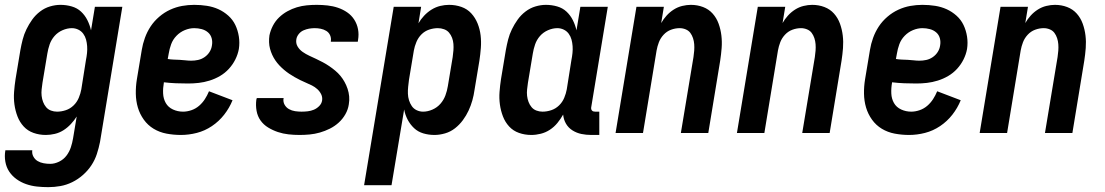

<svg xmlns="http://www.w3.org/2000/svg" viewBox="-33 -548 4553 791"><path d="M166 223Q142 223 119 220.5Q96 218 74.5 210.5Q53 203 35 190Q17 177 5 159Q-7 141 -11 118Q-15 95 -11 72V71H100Q98 85 104.5 97Q111 109 122 115.5Q133 122 146.5 124.5Q160 127 174 127Q192 127 210.5 118Q229 109 241 93Q253 77 259 58.5Q265 40 268 22L283 -68Q273 -52 259 -37Q245 -22 228.5 -11.5Q212 -1 193 3.5Q174 8 156 8Q129 8 105 -0.5Q81 -9 64.5 -27Q48 -45 39 -68.5Q30 -92 26.5 -117.5Q23 -143 25 -169.5Q27 -196 31 -222L51 -342Q55 -364 60.5 -385.5Q66 -407 76 -427.5Q86 -448 99.5 -467Q113 -486 132 -500.5Q151 -515 173 -521.5Q195 -528 216 -528Q240 -528 262.5 -521.5Q285 -515 301 -500Q317 -485 327 -465Q337 -445 342 -423L358 -520H471L379 37Q374 62 366 86.5Q358 111 343.5 133Q329 155 308.5 173Q288 191 264.5 202.5Q241 214 216 218.5Q191 223 166 223ZM202 -88Q220 -88 238 -94Q256 -100 270 -113.5Q284 -127 291.5 -145Q299 -163 302 -180L321 -300Q324 -315 325.5 -329.5Q327 -344 326 -358Q325 -372 321.5 -385Q318 -398 310 -409Q302 -420 289.5 -426Q277 -432 263 -432Q244 -432 224.5 -423.5Q205 -415 191.5 -399.5Q178 -384 171.5 -365Q165 -346 162 -327L142 -207Q140 -193 138.5 -179.5Q137 -166 138.5 -153Q140 -140 144.5 -128Q149 -116 157 -106.5Q165 -97 177 -92.5Q189 -88 202 -88Z M712 8Q682 8 653 2.5Q624 -3 600 -17.5Q576 -32 559.5 -55Q543 -78 535 -105Q527 -132 526.5 -162Q526 -192 531 -222L551 -342Q555 -367 564 -392Q573 -417 587.5 -439Q602 -461 623 -479Q644 -497 668 -508Q692 -519 717 -523.5Q742 -528 767 -528Q794 -528 819.5 -524Q845 -520 867 -510Q889 -500 907.5 -483.5Q926 -467 936.5 -445Q947 -423 951 -397.5Q955 -372 951 -346Q947 -324 936.5 -303Q926 -282 910 -264.5Q894 -247 873.5 -235Q853 -223 830.5 -216Q808 -209 786 -206.5Q764 -204 742 -204Q716 -204 691.5 -205Q667 -206 642 -209V-207Q638 -185 639 -163Q640 -141 650 -123.5Q660 -106 679.5 -97Q699 -88 721 -88Q738 -88 755.5 -94Q773 -100 787 -112Q801 -124 811 -139.5Q821 -155 828 -172L925 -135Q912 -103 890.5 -75.5Q869 -48 840 -28.5Q811 -9 778 -0.5Q745 8 712 8ZM755 -298Q769 -298 783 -301Q797 -304 809.5 -312.5Q822 -321 830 -333.5Q838 -346 840 -360Q843 -376 839 -390.5Q835 -405 824 -414.5Q813 -424 798 -428Q783 -432 767 -432Q748 -432 728.5 -424Q709 -416 694 -400.5Q679 -385 672 -365.5Q665 -346 662 -327L658 -305Q670 -303 682 -302.5Q694 -302 706.5 -301.5Q719 -301 731 -299.5Q743 -298 755 -298Z M1201 8Q1178 8 1155.5 5.5Q1133 3 1112 -4Q1091 -11 1072 -22.5Q1053 -34 1040.5 -51.5Q1028 -69 1024 -91.5Q1020 -114 1023 -137L1025 -144H1136L1135 -142Q1133 -128 1139.5 -116.5Q1146 -105 1157.5 -98.5Q1169 -92 1182.5 -90Q1196 -88 1209 -88Q1222 -88 1235 -89.5Q1248 -91 1260 -96Q1272 -101 1282 -111Q1292 -121 1294 -134Q1296 -148 1290 -160Q1284 -172 1274 -181Q1264 -190 1252 -196Q1240 -202 1228 -207Q1216 -212 1204 -218Q1192 -224 1180.5 -230.5Q1169 -237 1158 -244.5Q1147 -252 1137 -260.5Q1127 -269 1118 -278.5Q1109 -288 1101.5 -299Q1094 -310 1088.5 -322Q1083 -334 1079.5 -347Q1076 -360 1075.5 -374Q1075 -388 1077 -402Q1081 -422 1091 -441.5Q1101 -461 1116.5 -476Q1132 -491 1151 -501.5Q1170 -512 1190 -518Q1210 -524 1230.5 -526Q1251 -528 1272 -528Q1294 -528 1316.5 -525.5Q1339 -523 1359.5 -516Q1380 -509 1397.5 -497Q1415 -485 1426.5 -467Q1438 -449 1442 -427.5Q1446 -406 1442 -383L1441 -376H1330V-378Q1332 -391 1327 -402.5Q1322 -414 1311.5 -420.5Q1301 -427 1288.5 -429.5Q1276 -432 1264 -432Q1252 -432 1240.5 -430Q1229 -428 1217.5 -423Q1206 -418 1198 -408Q1190 -398 1188 -387Q1185 -370 1193 -356.5Q1201 -343 1214 -334Q1227 -325 1241 -318.5Q1255 -312 1269 -305.5Q1283 -299 1297 -291.5Q1311 -284 1323.5 -275.5Q1336 -267 1348 -257Q1360 -247 1369.5 -235.5Q1379 -224 1386.5 -210.5Q1394 -197 1399 -182Q1404 -167 1405.5 -151Q1407 -135 1404 -118Q1401 -97 1390 -77.5Q1379 -58 1362.5 -43Q1346 -28 1326 -18Q1306 -8 1285 -2Q1264 4 1243 6Q1222 8 1201 8Z M1467 215 1589 -520H1702L1691 -452Q1700 -468 1714 -483Q1728 -498 1745 -508.5Q1762 -519 1780.5 -523.5Q1799 -528 1817 -528Q1844 -528 1868 -519.5Q1892 -511 1908.5 -493Q1925 -475 1934.5 -451.5Q1944 -428 1947 -402.5Q1950 -377 1948 -350.5Q1946 -324 1942 -298L1922 -178Q1919 -156 1913 -134.5Q1907 -113 1897.5 -92.5Q1888 -72 1874 -53Q1860 -34 1841.5 -19.5Q1823 -5 1800.5 1.5Q1778 8 1757 8Q1733 8 1711 1.5Q1689 -5 1673 -20Q1657 -35 1646.5 -55Q1636 -75 1632 -97L1580 215ZM1710 -88Q1729 -88 1748.5 -96.5Q1768 -105 1781.5 -120.5Q1795 -136 1802 -155Q1809 -174 1812 -193L1832 -313Q1834 -327 1835 -340.5Q1836 -354 1835 -367Q1834 -380 1829.5 -392Q1825 -404 1817 -413.5Q1809 -423 1796.5 -427.5Q1784 -432 1771 -432Q1753 -432 1735 -426Q1717 -420 1703.5 -406.5Q1690 -393 1682.5 -375Q1675 -357 1672 -340L1652 -220Q1650 -205 1648.5 -190.5Q1647 -176 1647.5 -162Q1648 -148 1652 -135Q1656 -122 1663.5 -111Q1671 -100 1683.5 -94Q1696 -88 1710 -88Z M2156 8Q2129 8 2105 -0.5Q2081 -9 2064.5 -27Q2048 -45 2039 -68.5Q2030 -92 2026.5 -117.5Q2023 -143 2025 -169.5Q2027 -196 2031 -222L2051 -342Q2055 -364 2060.5 -385.5Q2066 -407 2076 -427.5Q2086 -448 2099.5 -467Q2113 -486 2132 -500.5Q2151 -515 2173 -521.5Q2195 -528 2216 -528Q2240 -528 2262.5 -521.5Q2285 -515 2301 -500Q2317 -485 2327 -465Q2337 -445 2342 -423L2358 -520H2471L2403 -108Q2402 -104 2402.5 -100Q2403 -96 2405.5 -93Q2408 -90 2411.5 -89Q2415 -88 2419 -88H2436V8H2403Q2382 8 2362.5 4Q2343 0 2326 -10.5Q2309 -21 2299 -38Q2289 -55 2287 -76Q2277 -58 2263.5 -41.5Q2250 -25 2232.5 -13.5Q2215 -2 2195 3Q2175 8 2156 8ZM2202 -88Q2220 -88 2238 -94Q2256 -100 2270 -113.5Q2284 -127 2291.5 -145Q2299 -163 2302 -180L2321 -300Q2324 -315 2325.5 -329.5Q2327 -344 2326 -358Q2325 -372 2321.5 -385Q2318 -398 2310 -409Q2302 -420 2289.5 -426Q2277 -432 2263 -432Q2244 -432 2224.5 -423.5Q2205 -415 2191.5 -399.5Q2178 -384 2171.5 -365Q2165 -346 2162 -327L2142 -207Q2140 -193 2138.5 -179.5Q2137 -166 2138.5 -153Q2140 -140 2144.5 -128Q2149 -116 2157 -106.5Q2165 -97 2177 -92.5Q2189 -88 2202 -88Z M2503 0 2589 -520H2702L2691 -453Q2700 -469 2713 -483.5Q2726 -498 2742.5 -508.5Q2759 -519 2777.5 -523.5Q2796 -528 2813 -528Q2840 -528 2863.5 -519Q2887 -510 2903 -492Q2919 -474 2927.5 -450.5Q2936 -427 2939 -401.5Q2942 -376 2940 -350Q2938 -324 2934 -298L2885 0H2772L2824 -313Q2826 -326 2827 -339.5Q2828 -353 2827 -366Q2826 -379 2822 -391Q2818 -403 2811 -412.5Q2804 -422 2792 -427Q2780 -432 2767 -432Q2749 -432 2731.5 -425.5Q2714 -419 2701 -405Q2688 -391 2681.5 -374Q2675 -357 2672 -340L2616 0Z M3003 0 3089 -520H3202L3191 -453Q3200 -469 3213 -483.5Q3226 -498 3242.5 -508.5Q3259 -519 3277.5 -523.5Q3296 -528 3313 -528Q3340 -528 3363.5 -519Q3387 -510 3403 -492Q3419 -474 3427.5 -450.5Q3436 -427 3439 -401.5Q3442 -376 3440 -350Q3438 -324 3434 -298L3385 0H3272L3324 -313Q3326 -326 3327 -339.5Q3328 -353 3327 -366Q3326 -379 3322 -391Q3318 -403 3311 -412.5Q3304 -422 3292 -427Q3280 -432 3267 -432Q3249 -432 3231.5 -425.5Q3214 -419 3201 -405Q3188 -391 3181.5 -374Q3175 -357 3172 -340L3116 0Z M3712 8Q3682 8 3653 2.5Q3624 -3 3600 -17.5Q3576 -32 3559.5 -55Q3543 -78 3535 -105Q3527 -132 3526.5 -162Q3526 -192 3531 -222L3551 -342Q3555 -367 3564 -392Q3573 -417 3587.5 -439Q3602 -461 3623 -479Q3644 -497 3668 -508Q3692 -519 3717 -523.5Q3742 -528 3767 -528Q3794 -528 3819.5 -524Q3845 -520 3867 -510Q3889 -500 3907.5 -483.5Q3926 -467 3936.5 -445Q3947 -423 3951 -397.5Q3955 -372 3951 -346Q3947 -324 3936.5 -303Q3926 -282 3910 -264.5Q3894 -247 3873.5 -235Q3853 -223 3830.5 -216Q3808 -209 3786 -206.5Q3764 -204 3742 -204Q3716 -204 3691.5 -205Q3667 -206 3642 -209V-207Q3638 -185 3639 -163Q3640 -141 3650 -123.5Q3660 -106 3679.5 -97Q3699 -88 3721 -88Q3738 -88 3755.5 -94Q3773 -100 3787 -112Q3801 -124 3811 -139.5Q3821 -155 3828 -172L3925 -135Q3912 -103 3890.5 -75.5Q3869 -48 3840 -28.5Q3811 -9 3778 -0.5Q3745 8 3712 8ZM3755 -298Q3769 -298 3783 -301Q3797 -304 3809.5 -312.5Q3822 -321 3830 -333.5Q3838 -346 3840 -360Q3843 -376 3839 -390.5Q3835 -405 3824 -414.5Q3813 -424 3798 -428Q3783 -432 3767 -432Q3748 -432 3728.5 -424Q3709 -416 3694 -400.5Q3679 -385 3672 -365.5Q3665 -346 3662 -327L3658 -305Q3670 -303 3682 -302.5Q3694 -302 3706.5 -301.5Q3719 -301 3731 -299.5Q3743 -298 3755 -298Z M4003 0 4089 -520H4202L4191 -453Q4200 -469 4213 -483.5Q4226 -498 4242.5 -508.5Q4259 -519 4277.5 -523.5Q4296 -528 4313 -528Q4340 -528 4363.5 -519Q4387 -510 4403 -492Q4419 -474 4427.5 -450.5Q4436 -427 4439 -401.5Q4442 -376 4440 -350Q4438 -324 4434 -298L4385 0H4272L4324 -313Q4326 -326 4327 -339.5Q4328 -353 4327 -366Q4326 -379 4322 -391Q4318 -403 4311 -412.5Q4304 -422 4292 -427Q4280 -432 4267 -432Q4249 -432 4231.5 -425.5Q4214 -419 4201 -405Q4188 -391 4181.5 -374Q4175 -357 4172 -340L4116 0Z"/></svg>

Font: Iosevka Custom
Style: Bold Italic
Weight: 700
Italic angle: -9°
Designer: Belleve Invis
Foundry: Belleve Invis
Version: Version 30.3.1; ttfautohint (v1.8.3)